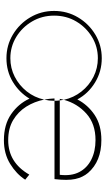

<svg xmlns="http://www.w3.org/2000/svg" viewBox="201 -734 541 983"><g transform="rotate(90 471.5 -242.5)"><path d="M698 8Q618 8 564.5 -29Q511 -66 485 -123Q453 -70 399 -37.5Q345 -5 278 -5Q212 -5 157 -38Q102 -71 69 -126.5Q36 -182 36 -249Q36 -316 69 -371.5Q102 -427 157 -460Q212 -493 278 -493Q346 -493 402.5 -458.5Q459 -424 489 -368Q517 -422 568.5 -456.5Q620 -491 697 -491Q806 -491 865 -423Q888 -396 896.5 -357Q905 -318 897 -251H496V-249Q496 -223 490 -198Q500 -148 526 -106.5Q552 -65 594.5 -39.5Q637 -14 698 -14Q812 -14 874 -122L900 -101Q871 -56 819 -24Q767 8 698 8ZM278 -25Q329 -25 373 -47.5Q417 -70 448 -109Q479 -148 490 -198Q485 -224 484 -251H496Q496 -265 494 -278H486Q488 -289 491 -299Q480 -349 449 -388.5Q418 -428 373.5 -450.5Q329 -473 278 -473Q219 -473 169.5 -443Q120 -413 90 -362.5Q60 -312 60 -249Q60 -187 90 -136Q120 -85 169.5 -55Q219 -25 278 -25ZM697 -461Q614 -461 562 -414.5Q510 -368 491 -299Q493 -289 494 -278H875Q882 -337 861 -377.5Q840 -418 797 -439.5Q754 -461 697 -461Z"/></g></svg>

Font: Lil Grotesk Thin
Style: Regular
Weight: 100
Designer: Bastien Sozeau
Foundry: NBR — Bastien Sozeau
Version: Version 3.003; ttfautohint (v1.8.4.7-5d5b);gftools[0.9.33]